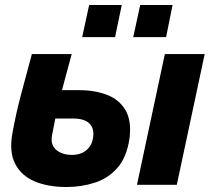

<svg xmlns="http://www.w3.org/2000/svg" viewBox="-20 -742 842 771"><path d="M247 9Q173 9 119.5 -13.5Q66 -36 41 -84Q16 -132 30 -208Q44 -286 65.5 -366.5Q87 -447 108 -525H268Q258 -489 248.5 -453Q239 -417 229 -380H298Q361 -380 410 -361Q459 -342 484 -299.5Q509 -257 500 -186Q489 -111 452 -68.5Q415 -26 361 -8.5Q307 9 247 9ZM642 -525H802L690 0H530ZM189 -199Q182 -160 206 -140Q230 -120 269 -120Q304 -120 327 -139Q350 -158 354 -192Q359 -226 339 -246Q319 -266 274 -266H202Q195 -231 189 -199ZM310 -593 338 -722H469L442 -593ZM515 -593 543 -722H673L647 -593Z"/></svg>

Font: Raleway ExtraBold
Style: Italic
Weight: 800
Italic angle: -12°
Designer: Matt McInerney, Pablo Impallari, Rodrigo Fuenzalida
Foundry: Matt McInerney, Pablo Impallari, Rodrigo Fuenzalida
Version: Version 4.026